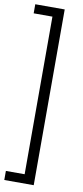

<svg xmlns="http://www.w3.org/2000/svg" viewBox="-105 -849 450 1038"><g transform="rotate(10 120.0 -329.5)"><path d="M0 102.5H103V-762.7H0V-812.5H161.6V152.3H0Z"/></g></svg>

Font: Roboto Light
Style: Regular
Weight: 300
Designer: Google
Version: Version 2.137; 2017